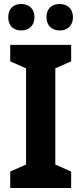

<svg xmlns="http://www.w3.org/2000/svg" viewBox="-20 -938 406 958"><path d="M21 -852C21 -808 49 -786 86 -786C123 -786 152 -809 152 -852C152 -896 123 -918 86 -918C49 -918 21 -897 21 -852ZM212 -852C212 -809 240 -786 278 -786C315 -786 344 -809 344 -852C344 -896 315 -918 278 -918C240 -918 212 -897 212 -852ZM335 0V-82L256 -117V-597L335 -632V-714H31V-632L110 -597V-117L31 -82V0Z"/></svg>

Font: Noto Sans Myanmar SemiCondensed
Style: Bold
Weight: 700
Width: 4
Designer: Monotype Design Team
Foundry: Monotype Imaging Inc.
Version: Version 2.107